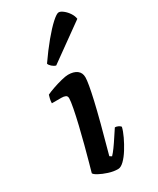

<svg xmlns="http://www.w3.org/2000/svg" viewBox="-198 -837 742 899"><g transform="rotate(-30 173.0 -387.5)"><path d="M160 0Q136 0 109.5 -8.5Q83 -17 64 -27.5Q45 -38 43 -45Q47 -59 57 -95Q67 -131 79 -176.5Q91 -222 102 -268Q113 -314 120 -350.5Q127 -387 127 -402Q127 -414 118.5 -418Q110 -422 97 -422H45Q45 -434 48 -446Q51 -458 53 -464Q67 -471 91.5 -479.5Q116 -488 140 -494Q164 -500 177 -500Q207 -500 224.5 -487Q242 -474 242 -449Q242 -421 222 -333.5Q202 -246 154 -73L165 -66Q175 -76 189.5 -96Q204 -116 218.5 -138.5Q233 -161 244 -177Q253 -177 262 -172.5Q271 -168 274 -163Q269 -142 256 -114.5Q243 -87 226.5 -60.5Q210 -34 192.5 -17Q175 0 160 0ZM151 -565Q140 -568 130 -577Q120 -586 118 -594Q154 -646 188 -687Q222 -728 248 -751.5Q274 -775 285 -775Q295 -775 309 -764Q323 -753 333.5 -737Q344 -721 346 -705Z"/></g></svg>

Font: Texturina
Style: Bold Italic
Weight: 700
Italic angle: -11°
Designer: Guillermo Torres Carreño
Foundry: Omnibus-Type
Version: Version 1.002; ttfautohint (v1.8.3)